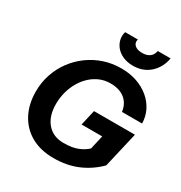

<svg xmlns="http://www.w3.org/2000/svg" viewBox="-216 -1106 1202 1272"><g transform="rotate(30 385.5 -470.0)"><path d="M376 10Q277 10 205 -30.5Q133 -71 94 -144.5Q55 -218 55 -315Q55 -384 76 -446.5Q97 -509 135 -560.5Q173 -612 224.5 -650Q276 -688 338.5 -709Q401 -730 471 -730Q537 -730 591 -711Q645 -692 685 -658.5Q725 -625 747.5 -580Q770 -535 771 -482H617Q614 -509 602.5 -532Q591 -555 571.5 -572Q552 -589 523.5 -598.5Q495 -608 458 -608Q415 -608 378 -592.5Q341 -577 310.5 -549Q280 -521 258 -483.5Q236 -446 224 -401.5Q212 -357 212 -309Q212 -217 258 -163.5Q304 -110 384 -110Q451 -110 494 -128Q537 -146 565 -174L704 -123Q641 -60 560 -25Q479 10 376 10ZM550 -123 592 -307 617 -276H427L454 -394H767L704 -123ZM526 -783Q483 -783 450 -797.5Q417 -812 396.5 -836Q376 -860 369 -889.5Q362 -919 371 -950H469Q463 -934 469 -919.5Q475 -905 492 -896Q509 -887 537 -887Q572 -887 593.5 -902.5Q615 -918 621 -950H719Q706 -876 654.5 -829.5Q603 -783 526 -783Z"/></g></svg>

Font: Instrument Sans
Style: Bold Italic
Weight: 700
Italic angle: -13°
Designer: Rodrigo Fuenzalida
Foundry: fragTYPE
Version: Version 1.000;gftools[0.9.28]